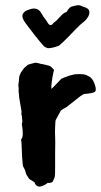

<svg xmlns="http://www.w3.org/2000/svg" viewBox="-20 -661 380 721"><path d="M198 -488H197Q176 -480 160 -480Q146 -484 141 -492Q133 -500 108 -532Q69 -582 69 -585Q60 -602 67.5 -611.5Q75 -621 84 -623Q118 -638 133 -615Q135 -612 137.5 -608Q140 -604 142 -600Q156 -582 160 -574Q170 -559 181 -575Q194 -584 206 -598.5Q218 -613 230 -616Q242 -637 252 -637Q276 -644 283 -640Q290 -636 298 -634Q324 -626 312 -600Q306 -589 298 -582Q282 -570 263 -550Q204 -488 198 -488ZM52 -295Q52 -304 50 -316V-323Q51 -330 49 -338Q49 -348 51 -356Q51 -376 56 -382Q56 -387 70 -405Q74 -409 85 -418Q101 -423 107 -424Q111 -428 134 -421Q144 -420 165 -414Q172 -412 183 -398Q181 -394 176.5 -368.5Q172 -343 173 -327Q179 -332 194 -348Q209 -364 210 -365Q236 -377 261 -382Q297 -385 308 -377Q317 -374 322 -368Q331 -360 337 -340.5Q343 -321 336 -316Q330 -311 296 -308Q294 -308 282 -300L230 -259Q214 -251 208 -245L189 -210Q188 -208 187 -184Q186 -160 187 -149.5Q188 -139 187 -82V-39Q187 -4 186 1.5Q185 7 178 21Q175 26 159 26Q120 55 109 23L96 15Q88 11 86 5Q78 -6 78 -8L74 -22L68 -34Q65 -35 63 -72.5Q61 -110 61 -118.5Q61 -127 59 -137Q66 -144 65.5 -161Q65 -178 63 -187.5Q61 -197 63 -199.5Q65 -202 62 -227Q59 -231 61 -242Z"/></svg>

Font: Caveat Brush
Style: Regular
Weight: 400
Designer: Pablo Impallari
Foundry: Creative Lab NY
Version: Version 1.096; ttfautohint (v1.3)